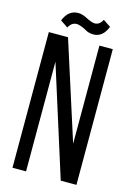

<svg xmlns="http://www.w3.org/2000/svg" viewBox="-125 -893 659 957"><g transform="rotate(15 204.5 -415.0)"><path d="M327 -804Q304 -746 256 -746Q243 -746 229 -750Q220 -753 207 -761Q178 -775 164 -775Q137 -775 122 -746L83 -772Q106 -830 157 -830Q170 -830 184 -825Q193 -822 206 -815Q234 -801 248 -801Q274 -801 288 -830ZM109 0H39V-700H138L300 -194V-700H369V0H288L109 -566Z"/></g></svg>

Font: Adderley Regular
Style: Regular
Weight: 400
Designer: gorohovskiy
Version: Version 1.003 November 13, 2017